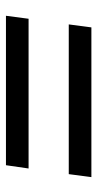

<svg xmlns="http://www.w3.org/2000/svg" viewBox="139 -576 327 645"><g transform="rotate(-90 302.5 -253.5)"><path d="M59 -321 70 -397H572L562 -321ZM30 -110 40 -186H543L533 -110Z"/></g></svg>

Font: Chivo Medium Light
Style: Italic
Weight: 300
Italic angle: -8.05°
Version: Version 2.002